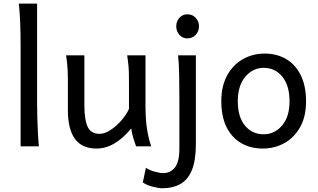

<svg xmlns="http://www.w3.org/2000/svg" viewBox="-20 -801 1742 1051"><path d="M183.1 -781.2V-231.9Q183.1 -200.7 184.3 -156.2Q185.5 -111.8 187.7 -69.3Q189.9 -26.9 192.9 0H92.8V-551.8Q92.8 -694.8 83 -781.2Z M808.1 0H725.1Q718.3 -17.1 710.2 -43.7Q702.1 -70.3 698.2 -97.7Q653.8 -43.9 606.4 -15.9Q559.1 12.2 507.8 12.2Q351.6 12.2 351.6 -197.8Q351.6 -201.2 351.6 -222.2Q351.6 -243.2 351.6 -269.8Q351.6 -296.4 351.6 -317.4Q351.6 -338.4 351.6 -341.8Q351.6 -388.2 350.1 -421.1Q348.6 -454.1 341.8 -498H441.9V-227.1Q441.9 -144 460.2 -106.2Q478.5 -68.4 524.9 -68.4Q553.7 -68.4 586.2 -90.1Q618.7 -111.8 646 -143.6Q673.3 -175.3 686 -205.1V-341.8Q686 -374 685.5 -397.9Q685.1 -421.9 682.9 -445.1Q680.7 -468.3 676.3 -498H776.4V-219.7Q776.4 -148.9 784.7 -95Q793 -41 808.1 0Z M1052.2 -498V-12.2Q1052.2 78.6 1029.8 131.6Q1007.3 184.6 966.1 207Q924.8 229.5 869.1 229.5Q848.6 229.5 816.2 221.2Q783.7 212.9 761.7 197.8L778.8 117.2Q794.9 129.4 824.2 137.9Q853.5 146.5 874 146.5Q913.1 146.5 937.5 115.5Q961.9 84.5 961.9 12.2V-258.8Q961.9 -330.1 960.7 -394.8Q959.5 -459.5 954.6 -498ZM944.8 -656.7Q944.8 -684.1 961.9 -703.4Q979 -722.7 1005.9 -722.7Q1033.2 -722.7 1051.3 -703.4Q1069.3 -684.1 1069.3 -656.7Q1069.3 -629.9 1051.3 -610.4Q1033.2 -590.8 1005.9 -590.8Q979 -590.8 961.9 -610.4Q944.8 -629.9 944.8 -656.7Z M1191.4 -246.6Q1191.4 -330.6 1223.9 -388.9Q1256.3 -447.3 1310.3 -477.5Q1364.3 -507.8 1428.2 -507.8Q1495.6 -507.8 1546.6 -477.5Q1597.7 -447.3 1626.5 -388.9Q1655.3 -330.6 1655.3 -246.6Q1655.3 -162.6 1622.8 -105Q1590.3 -47.4 1536.6 -17.6Q1482.9 12.2 1418.5 12.2Q1351.6 12.2 1300.3 -17.6Q1249 -47.4 1220.2 -105Q1191.4 -162.6 1191.4 -246.6ZM1281.7 -246.6Q1281.7 -161.1 1321 -113.5Q1360.4 -65.9 1423.3 -65.9Q1482.4 -65.9 1523.7 -113.5Q1564.9 -161.1 1564.9 -246.6Q1564.9 -332.5 1525.6 -381.1Q1486.3 -429.7 1423.3 -429.7Q1364.3 -429.7 1323 -381.1Q1281.7 -332.5 1281.7 -246.6Z"/></svg>

Font: Kanchenjunga
Style: Regular
Weight: 400
Designer: Becca Hirsbrunner Spalinger
Foundry: SIL International
Version: Version 2.001